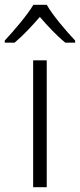

<svg xmlns="http://www.w3.org/2000/svg" viewBox="-51 -785 335 805"><path d="M145 -765H89C64 -722 6 -655 -31 -615V-606H10C46 -636 84 -677 116 -714C148 -677 187 -635 223 -606H264V-615C227 -654 169 -722 145 -765ZM145 0V-532H88V0Z"/></svg>

Font: Noto Sans Gujarati UI Light
Style: Regular
Weight: 300
Designer: Jelle Bosma - Monotype Design Team, Universal Thirst
Foundry: Monotype Imaging Inc.
Version: Version 2.106